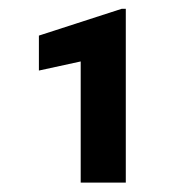

<svg xmlns="http://www.w3.org/2000/svg" viewBox="-20 -729 413 424"><path d="M257.8 -325.7H158.2V-593.3L65.9 -573.2V-650.4L248.5 -709.5H257.8Z"/></svg>

Font: Roboto
Style: Bold
Weight: 700
Designer: Google
Version: Version 2.134; 2016; ttfautohint (v1.6)